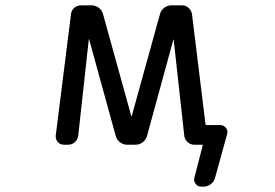

<svg xmlns="http://www.w3.org/2000/svg" viewBox="-20 -567 1040 725"><path d="M475.6 -128.9Q475.6 -127.9 476.6 -127.9Q477.5 -127.9 477.5 -128.9L584 -513.7Q587.9 -528.3 600.1 -537.6Q612.3 -546.9 627.9 -546.9H667Q681.6 -546.9 692.4 -537.1Q703.1 -527.3 705.1 -512.7L755.9 -98.6Q756.8 -94.7 761.7 -94.7H812.5Q825.2 -94.7 833 -84Q838.9 -77.1 838.9 -68.4Q838.9 -65.4 837.9 -61.5L792 104.5Q788.1 119.1 775.9 128.4Q763.7 137.7 749 137.7H739.3Q726.6 137.7 718.8 127.4Q710.9 117.2 713.9 104.5L745.1 -16.6Q746.1 -20.5 741.2 -20.5H713.9Q699.2 -20.5 688.5 -30.3Q677.7 -40 675.8 -54.7L635.7 -418Q634.8 -418 634.8 -418L535.2 -53.7Q531.2 -39.1 519 -29.8Q506.8 -20.5 491.2 -20.5H460Q445.3 -20.5 433.1 -29.8Q420.9 -39.1 417 -53.7L316.4 -418.9Q316.4 -418.9 315.4 -418.9L275.4 -54.7Q273.4 -40 262.7 -30.3Q252 -20.5 237.3 -20.5H221.7Q207 -20.5 198.2 -30.8Q189.5 -41 190.4 -54.7L248 -512.7Q249 -527.3 260.3 -537.1Q271.5 -546.9 286.1 -546.9H325.2Q340.8 -546.9 353 -537.6Q365.2 -528.3 369.1 -513.7Z"/></svg>

Font: Rounded-L Mgen+ 2m regular
Style: Regular
Weight: 400
Designer: [Source Han Sans]
Ryoko NISHIZUKA  (kana & ideographs); Paul D. Hunt (Latin, Greek & Cyrillic); Wenlong ZHANG  (bopomofo
Version: Version 1.059.20150602